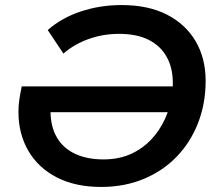

<svg xmlns="http://www.w3.org/2000/svg" viewBox="-20 -730 857 760"><path d="M380 10Q279 10 205.5 -27.5Q132 -65 92.5 -132.5Q53 -200 53 -287Q53 -309 56 -331.5Q59 -354 66 -388H664Q664 -395 664 -403Q664 -461 640 -504.5Q616 -548 569 -572Q522 -596 451 -596Q389 -596 332 -576Q275 -556 231 -518L169 -611Q223 -659 299.5 -684.5Q376 -710 461 -710Q567 -710 641 -672Q715 -634 754.5 -566.5Q794 -499 794 -410Q794 -321 764.5 -244.5Q735 -168 680.5 -111Q626 -54 549.5 -22Q473 10 380 10ZM644 -286H180Q181 -229 204 -188Q228 -145 275.5 -122Q323 -99 390 -99Q455 -99 505.5 -124Q556 -149 591 -192Q625 -233 644 -286Z"/></svg>

Font: Montserrat Thin SemiBold
Style: Italic
Weight: 600
Italic angle: -11.3°
Version: Version 9.000